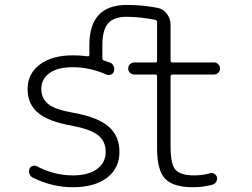

<svg xmlns="http://www.w3.org/2000/svg" viewBox="-20 -784 1040 792"><path d="M691.4 -476.6Q683.6 -476.6 683.6 -468.8V-177.7Q683.6 -105.5 704.6 -83Q725.6 -60.5 781.2 -60.5Q815.4 -60.5 845.7 -69.3Q854.5 -72.3 863.3 -67.4Q872.1 -62.5 875 -53.7Q877 -43.9 872.1 -34.7Q867.2 -25.4 857.4 -22.5Q817.4 -11.7 776.4 -11.7Q694.3 -11.7 661.1 -46.9Q627.9 -82 627.9 -171.9V-468.8Q627.9 -476.6 621.1 -476.6H533.2Q523.4 -476.6 516.1 -483.9Q508.8 -491.2 508.8 -501.5Q508.8 -511.7 516.1 -519Q523.4 -526.4 533.2 -526.4H621.1Q627.9 -526.4 627.9 -533.2V-693.4Q627.9 -700.2 621.1 -702.1Q561.5 -713.9 503.9 -714.8Q449.2 -714.8 425.8 -687.5Q402.3 -660.2 402.3 -598.6V-543Q402.3 -536.1 409.2 -534.2Q421.9 -530.3 434.6 -525.4Q444.3 -521.5 448.7 -511.2Q453.1 -501 450.2 -490.2Q447.3 -480.5 438 -476.6Q428.7 -472.7 418.9 -476.6Q349.6 -506.8 280.3 -506.8Q217.8 -506.8 184.1 -482.4Q150.4 -458 150.4 -417Q150.4 -378.9 178.2 -355.5Q206.1 -332 284.2 -318.4Q382.8 -300.8 427.7 -262.2Q472.7 -223.6 472.7 -157.2Q472.7 -89.8 421.4 -50.8Q370.1 -11.7 280.3 -11.7Q194.3 -11.7 114.3 -51.8Q105.5 -56.6 101.6 -66.9Q97.7 -77.1 101.6 -86.9Q104.5 -95.7 113.3 -99.1Q122.1 -102.5 130.9 -98.6Q203.1 -60.5 280.3 -60.5Q344.7 -60.5 380.4 -86.9Q416 -113.3 416 -157.2Q416 -201.2 384.8 -226.1Q353.5 -251 276.4 -265.6Q180.7 -282.2 137.2 -318.4Q93.8 -354.5 93.8 -417Q93.8 -479.5 144 -517.6Q194.3 -555.7 280.3 -555.7Q313.5 -555.7 341.8 -551.8Q348.6 -550.8 348.6 -558.6V-598.6Q348.6 -763.7 503.9 -763.7Q566.4 -763.7 627.9 -752Q652.3 -748 668 -727.5Q683.6 -707 683.6 -681.6V-533.2Q683.6 -526.4 691.4 -526.4H863.3Q873 -526.4 880.4 -519Q887.7 -511.7 887.7 -501.5Q887.7 -491.2 880.4 -483.9Q873 -476.6 863.3 -476.6Z"/></svg>

Font: Rounded Mgen+ 1mn light
Style: Regular
Weight: 200
Designer: [Source Han Sans]
Ryoko NISHIZUKA  (kana & ideographs); Paul D. Hunt (Latin, Greek & Cyrillic); Wenlong ZHANG  (bopomofo
Version: Version 1.059.20150602